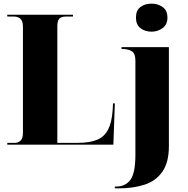

<svg xmlns="http://www.w3.org/2000/svg" viewBox="-20 -795 1031 1055"><path d="M20 0V-10H63Q79 -10 92.5 -22Q106 -34 106 -64V-648Q106 -680 92 -692Q78 -704 58 -704H20V-714H381V-704H341Q316 -704 305.5 -692Q295 -680 295 -651V-10H406Q473 -10 513.5 -27Q554 -44 574 -83Q594 -122 599 -189L601 -227H611L603 0ZM813 -621Q776 -621 751.5 -640.5Q727 -660 727 -698Q727 -738 751.5 -756.5Q776 -775 813 -775Q847 -775 873.5 -756.5Q900 -738 900 -698Q900 -660 873.5 -640.5Q847 -621 813 -621ZM611 240V230H618Q670 230 697 192.5Q724 155 724 55V-461Q724 -503 702.5 -514.5Q681 -526 652 -526H648V-536H908V8Q908 97 872.5 148Q837 199 775 219.5Q713 240 633 240Z"/></svg>

Font: Noto Serif Display SemiCondensed Black
Style: Regular
Weight: 900
Width: 4
Designer: Monotype Design Team
Foundry: Monotype Imaging Inc.
Version: Version 2.009